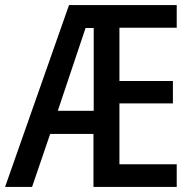

<svg xmlns="http://www.w3.org/2000/svg" viewBox="-21 -734 765 754"><path d="M673 0V-89H448V-328H658V-416H448V-625H673V-714H250L-1 0H105L176 -208H346V0ZM206 -299 315 -624H347V-299Z"/></svg>

Font: Noto Sans Sinhala Condensed Medium
Style: Regular
Weight: 500
Width: 3
Designer: Jelle Bosma - Monotype Design Team
Foundry: Monotype Imaging Inc.
Version: Version 2.006